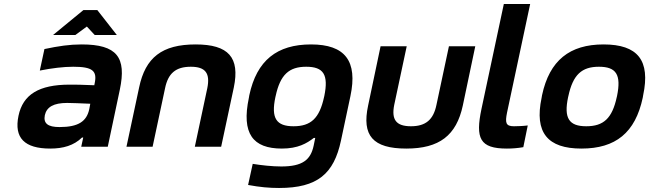

<svg xmlns="http://www.w3.org/2000/svg" viewBox="-20 -730 3229 955"><path d="M386 -509C326 -509 272 -501 201 -486L178 -379C238 -391 296 -398 344 -398C440 -398 464 -378 451 -316L449 -306C391 -309 349 -309 326 -309C174 -309 94 -260 72 -154C49 -44 102 9 230 9C294 9 347 -6 388 -46H394L384 0H516L576 -284C610 -445 562 -509 386 -509ZM203 -157C212 -198 247 -218 314 -218C337 -218 380 -216 429 -214L424 -187C411 -127 371 -98 276 -98C218 -98 195 -116 203 -157ZM244 -556H355L412 -598L451 -556H561L464 -680H395Z M672 -295 609 0H739L801 -291C816 -365 854 -398 929 -398C1003 -398 1026 -365 1011 -291L949 0H1080L1143 -295C1174 -444 1117 -509 953 -509C786 -509 703 -444 672 -295Z M1220 -256 1218 -244C1180 -65 1238 9 1382 9C1462 9 1506 -17 1541 -44H1548L1540 -5C1525 65 1485 98 1379 98C1334 98 1279 92 1237 85L1214 190C1274 201 1319 205 1368 205C1560 205 1641 134 1676 -31L1723 -252C1760 -427 1696 -509 1527 -509C1358 -509 1257 -430 1220 -256ZM1350 -248 1351 -252C1374 -359 1418 -398 1503 -398C1589 -398 1615 -359 1593 -252L1592 -248C1569 -141 1526 -102 1440 -102C1355 -102 1327 -141 1350 -248Z M1811 -205C1779 -56 1834 9 2001 9C2165 9 2250 -56 2282 -205L2344 -500H2213L2151 -209C2136 -135 2098 -102 2024 -102C1950 -102 1926 -135 1941 -209L2003 -500H1873Z M2536 -102C2495 -102 2492 -120 2502 -170L2617 -710H2486L2375 -189C2344 -42 2366 9 2501 9C2527 9 2555 7 2583 2L2605 -106C2583 -103 2550 -102 2536 -102Z M2676 -256 2674 -244C2637 -70 2704 9 2872 9C3042 9 3140 -70 3177 -244L3179 -256C3216 -430 3152 -509 2982 -509C2814 -509 2713 -430 2676 -256ZM2806 -248 2807 -252C2830 -359 2874 -398 2959 -398C3045 -398 3071 -359 3049 -252L3048 -248C3025 -141 2982 -102 2896 -102C2811 -102 2783 -141 2806 -248Z"/></svg>

Font: LT Wave Text Bold Italic
Style: Regular
Weight: 700
Designer: Daniel Lyons
Version: Version 2.5 (Glyphs App)